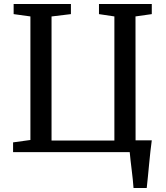

<svg xmlns="http://www.w3.org/2000/svg" viewBox="-20 -763 831 963"><path d="M649.7 180Q648.4 159.8 645.9 136.2Q643.4 112.6 640.4 88.3Q637.5 64 634.8 41.3Q632.2 18.6 630.6 0H45.6V-48.9L132.5 -60.9V-680.6L48.4 -692.2V-743H335.7V-692.2L238.5 -680.4V-58.3H553.7V-680.6L476.4 -692.2V-743H741.3V-692.2L659.6 -680.6L660 -59.2H741.3Q737.7 -34.1 734.4 -3.6Q731.2 26.9 728 59.3Q724.9 91.7 721.9 122.7Q719 153.7 715.9 180Z"/></svg>

Font: Merriweather Light
Style: Regular
Weight: 300
Designer: Eben Sorkin
Foundry: Eben Sorkin
Version: Version 2.100